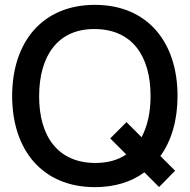

<svg xmlns="http://www.w3.org/2000/svg" viewBox="-20 -755 780 790"><path d="M634.5 14.5 700.5 -52.5 640 -113C686 -176.5 710.5 -261.5 710.5 -360C710.5 -582.5 586 -735 370.5 -735C154.5 -735 30 -582.5 30 -360C30 -137.5 154.5 15 370.5 15C452 15 520.5 -6.5 574 -46ZM141 -360C141.5 -525 217.5 -637 370.5 -635.5C523.5 -634.5 599.5 -525 599.5 -360C599.5 -293.5 587 -236 562.5 -190.5L500.5 -252.5L433.5 -185.5L499.5 -119.5C465.5 -96.5 422.5 -84 370.5 -84.5C217.5 -85.5 140.5 -195 141 -360Z"/></svg>

Font: Eudonet SemiBold
Style: Regular
Weight: 600
Designer: Mikhail Sharanda
Foundry: Mikhail Sharanda
Version: Version 4.503;Glyphs 3.1.2 (3151)